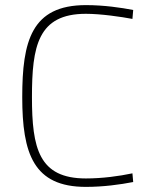

<svg xmlns="http://www.w3.org/2000/svg" viewBox="-20 -722 585 751"><path d="M501 -10 498 -44C446 -33 380 -24 316 -24C132 -24 105 -142 105 -342C105 -541 128 -668 316 -668C375 -668 456 -656 498 -648L501 -683C454 -692 387 -702 316 -702C103 -702 67 -561 67 -342C67 -121 111 9 316 9C384 9 450 0 501 -10Z"/></svg>

Font: RazerF5 Thin
Style: Regular
Weight: 250
Foundry: Razer Inc.
Version: Version 2